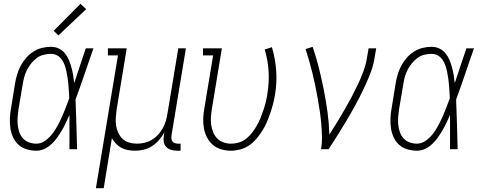

<svg xmlns="http://www.w3.org/2000/svg" viewBox="-20 -784 2540 1009"><path d="M171 8Q145 8 120 0.5Q95 -7 77 -23.5Q59 -40 48.5 -63Q38 -86 34.5 -111Q31 -136 32 -162.5Q33 -189 38 -215L59 -345Q63 -369 70 -392.5Q77 -416 88.5 -438Q100 -460 117 -479.5Q134 -499 155 -512.5Q176 -526 200 -532Q224 -538 248 -538Q270 -538 289 -529Q308 -520 321 -504Q334 -488 342 -469Q350 -450 355.5 -429.5Q361 -409 364.5 -388.5Q368 -368 370 -347Q385 -392 400 -438Q415 -484 431 -530H471Q447 -463 424.5 -395.5Q402 -328 377 -261Q380 -196 381.5 -130.5Q383 -65 385 0H345Q345 -45 345 -90Q345 -135 345 -180Q336 -160 326.5 -139.5Q317 -119 305.5 -99.5Q294 -80 281 -61.5Q268 -43 251 -27Q234 -11 213.5 -1.5Q193 8 171 8ZM171 -29Q196 -29 218 -45Q240 -61 256 -82Q272 -103 284 -126Q296 -149 306.5 -172.5Q317 -196 326 -220Q335 -244 344 -268Q343 -286 342 -303.5Q341 -321 339.5 -338.5Q338 -356 335.5 -373Q333 -390 329.5 -407Q326 -424 320.5 -440Q315 -456 305.5 -470Q296 -484 281 -492.5Q266 -501 248 -501Q229 -501 209 -496Q189 -491 172.5 -478.5Q156 -466 143 -449.5Q130 -433 121 -415Q112 -397 107 -378Q102 -359 99 -339L77 -209Q74 -189 72.5 -168.5Q71 -148 73 -128Q75 -108 81.5 -89.5Q88 -71 100.5 -57Q113 -43 132 -36Q151 -29 171 -29ZM287 -598 262 -622 403 -764 433 -736Z M484 205 600 -493H547V-530H646L593 -209Q590 -188 588.5 -166.5Q587 -145 590 -125Q593 -105 601.5 -86.5Q610 -68 624 -54.5Q638 -41 658 -35Q678 -29 699 -29Q719 -29 739 -33.5Q759 -38 777 -48.5Q795 -59 810 -75Q825 -91 835 -109.5Q845 -128 851 -147.5Q857 -167 860 -187L917 -530H957L881 -71Q880 -63 881 -54.5Q882 -46 887 -40Q892 -34 900 -31.5Q908 -29 917 -29H929V8H911Q894 8 879 3.5Q864 -1 853.5 -12Q843 -23 840.5 -39Q838 -55 841 -71L844 -90Q833 -68 816.5 -49Q800 -30 779.5 -16.5Q759 -3 736 2.5Q713 8 690 8Q671 8 652 4.5Q633 1 617.5 -7.5Q602 -16 589.5 -29Q577 -42 568 -58L525 205Z M1193 8Q1167 8 1142 0.5Q1117 -7 1098 -23.5Q1079 -40 1067.5 -62.5Q1056 -85 1051.5 -110Q1047 -135 1048 -162Q1049 -189 1054 -215L1100 -493H1047V-530H1146L1093 -209Q1090 -189 1088.5 -168Q1087 -147 1090 -127Q1093 -107 1100.5 -88.5Q1108 -70 1121.5 -56.5Q1135 -43 1154 -36Q1173 -29 1194 -29Q1215 -29 1236.5 -35.5Q1258 -42 1275.5 -56.5Q1293 -71 1306.5 -89Q1320 -107 1331 -126.5Q1342 -146 1350 -166.5Q1358 -187 1365 -207.5Q1372 -228 1377 -249Q1382 -270 1385 -291Q1395 -351 1391.5 -409.5Q1388 -468 1371 -524L1409 -536Q1427 -475 1431.5 -412.5Q1436 -350 1425 -285Q1421 -260 1414.5 -236Q1408 -212 1400 -188.5Q1392 -165 1382 -141.5Q1372 -118 1358 -96Q1344 -74 1327 -54Q1310 -34 1288.5 -19.5Q1267 -5 1242 1.5Q1217 8 1193 8Z M1667 0Q1673 -34 1672 -68.5Q1671 -103 1668 -136.5Q1665 -170 1660 -203.5Q1655 -237 1649 -270Q1643 -303 1636.5 -335Q1630 -367 1622 -399.5Q1614 -432 1605 -463.5Q1596 -495 1586 -526L1623 -538Q1642 -483 1656 -426.5Q1670 -370 1681.5 -312.5Q1693 -255 1701 -196Q1709 -137 1711 -77Q1732 -109 1751.5 -141.5Q1771 -174 1790 -206.5Q1809 -239 1826.5 -272Q1844 -305 1860 -338.5Q1876 -372 1889 -407Q1902 -442 1908 -477L1917 -530H1957L1948 -477Q1941 -435 1924.5 -393.5Q1908 -352 1888.5 -311.5Q1869 -271 1847.5 -231.5Q1826 -192 1803 -153.5Q1780 -115 1756 -76.5Q1732 -38 1707 0Z M2171 8Q2145 8 2120 0.5Q2095 -7 2077 -23.5Q2059 -40 2048.5 -63Q2038 -86 2034.5 -111Q2031 -136 2032 -162.5Q2033 -189 2038 -215L2059 -345Q2063 -369 2070 -392.5Q2077 -416 2088.5 -438Q2100 -460 2117 -479.5Q2134 -499 2155 -512.5Q2176 -526 2200 -532Q2224 -538 2248 -538Q2270 -538 2289 -529Q2308 -520 2321 -504Q2334 -488 2342 -469Q2350 -450 2355.5 -429.5Q2361 -409 2364.5 -388.5Q2368 -368 2370 -347Q2385 -392 2400 -438Q2415 -484 2431 -530H2471Q2447 -463 2424.5 -395.5Q2402 -328 2377 -261Q2380 -196 2381.5 -130.5Q2383 -65 2385 0H2345Q2345 -45 2345 -90Q2345 -135 2345 -180Q2336 -160 2326.5 -139.5Q2317 -119 2305.5 -99.5Q2294 -80 2281 -61.5Q2268 -43 2251 -27Q2234 -11 2213.5 -1.5Q2193 8 2171 8ZM2171 -29Q2196 -29 2218 -45Q2240 -61 2256 -82Q2272 -103 2284 -126Q2296 -149 2306.5 -172.5Q2317 -196 2326 -220Q2335 -244 2344 -268Q2343 -286 2342 -303.5Q2341 -321 2339.5 -338.5Q2338 -356 2335.5 -373Q2333 -390 2329.5 -407Q2326 -424 2320.5 -440Q2315 -456 2305.5 -470Q2296 -484 2281 -492.5Q2266 -501 2248 -501Q2229 -501 2209 -496Q2189 -491 2172.5 -478.5Q2156 -466 2143 -449.5Q2130 -433 2121 -415Q2112 -397 2107 -378Q2102 -359 2099 -339L2077 -209Q2074 -189 2072.5 -168.5Q2071 -148 2073 -128Q2075 -108 2081.5 -89.5Q2088 -71 2100.5 -57Q2113 -43 2132 -36Q2151 -29 2171 -29Z"/></svg>

Font: Iosevka Slab Extralight
Style: Italic
Weight: 200
Italic angle: -9°
Monospace: yes
Designer: Belleve Invis
Foundry: Belleve Invis
Version: Version 11.1.1; ttfautohint (v1.8.3)